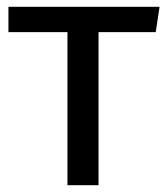

<svg xmlns="http://www.w3.org/2000/svg" viewBox="-20 -547 491 567"><path d="M451.2 -526.9 439.9 -452.1H271V0H179.2V-452.1H4.9V-526.9Z"/></svg>

Font: FiraGO
Style: Regular
Weight: 400
Designer: bBox Type
Foundry: bBox Type GmbH
Version: Version 1.001;PS 001.001;hotconv 1.0.88;makeotf.lib2.5.64775